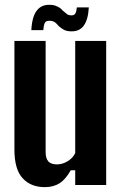

<svg xmlns="http://www.w3.org/2000/svg" viewBox="-20 -770 506 799"><path d="M167 8.8C191.4 8.8 211.9 2.9 228.5 -7.8C245.1 -18.6 260.7 -37.1 274.4 -61.5H293V0H421.9V-599.6H293V-132.8C286.1 -118.2 275.4 -107.4 260.7 -98.6C246.1 -89.8 231.4 -85.9 216.8 -85.9C201.2 -85.9 189.5 -89.8 181.6 -97.7C173.8 -106.4 169.9 -119.1 169.9 -136.7V-599.6H40V-147.5C40 -91.8 51.8 -51.8 75.2 -27.3C97.7 -2.9 128.9 8.8 167 8.8ZM299.8 -739.3C298.8 -728.5 296.9 -719.7 293.9 -714.8C291 -709 286.1 -706.1 277.3 -706.1C268.6 -706.1 261.7 -708 256.8 -712.9L239.3 -727.5C234.4 -734.4 226.6 -739.3 217.8 -743.2C209 -748 198.2 -750 184.6 -750C162.1 -750 145.5 -742.2 132.8 -725.6C120.1 -709 112.3 -682.6 110.4 -644.5H160.2C161.1 -657.2 163.1 -667 166 -673.8C168.9 -680.7 175.8 -683.6 185.5 -683.6C194.3 -683.6 202.1 -681.6 208 -677.7C213.9 -672.9 219.7 -668 224.6 -661.1C230.5 -656.2 237.3 -651.4 245.1 -646.5C253.9 -641.6 264.6 -639.6 278.3 -639.6C300.8 -639.6 317.4 -647.5 329.1 -664.1C340.8 -680.7 347.7 -705.1 349.6 -739.3H299.8Z"/></svg>

Font: Yellow Ladder Regular
Style: Regular
Weight: 400
Designer: Zima Creative
Version: Version 2.002